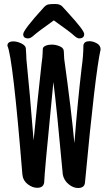

<svg xmlns="http://www.w3.org/2000/svg" viewBox="-20 -918 540 960"><path d="M370 22Q346 22 323 3Q300 -16 294 -45Q264 -374 247 -508L236 -394Q202 -50 201 -7Q198 21 166 21Q142 21 118.5 3Q95 -15 92 -45Q44 -634 17 -689Q17 -711 47 -711Q65 -711 85.5 -701.5Q106 -692 109 -678Q110 -670 110 -662.5Q110 -655 111 -648Q112 -641 112 -622Q128 -469 148 -216Q168 -424 188 -601Q193 -635 193 -649.5Q193 -664 194 -674Q195 -684 208.5 -689.5Q222 -695 238 -695Q258 -695 276.5 -687.5Q295 -680 298 -668Q298 -664 299 -663L301 -624Q336 -372 352 -202Q368 -408 388 -577Q397 -640 397 -691Q400 -712 427 -712Q445 -712 464 -701.5Q483 -691 483 -671Q456 -551 405 -6Q403 22 370 22ZM121 -726Q96 -726 96 -747Q96 -768 199 -881Q211 -894 222.5 -896Q234 -898 256 -898Q281 -898 292.5 -884.5Q304 -871 322 -852Q401 -766 401 -748Q401 -726 376 -726Q365 -726 347.5 -742.5Q330 -759 249 -816Q165 -756 149 -741Q133 -726 121 -726Z"/></svg>

Font: LXGW WenKai Mono TC
Style: Bold
Weight: 700
Designer: LXGW / Fontworks Inc.
Foundry: LXGW / Fontworks Inc.
Version: Version 1.330